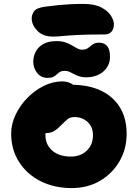

<svg xmlns="http://www.w3.org/2000/svg" viewBox="-20 -949 704 981"><path d="M347 12Q257 12 187 -23.5Q117 -59 77 -122Q37 -185 37 -266Q37 -315 59.5 -362.5Q82 -410 119.5 -448.5Q157 -487 203.5 -510Q250 -533 297 -533Q317 -533 334.5 -526.5Q352 -520 363 -506.5Q374 -493 374 -470Q374 -430 357 -399Q340 -368 289 -352Q270 -346 252.5 -332Q235 -318 223.5 -298.5Q212 -279 212 -259Q212 -210 247 -179.5Q282 -149 342 -149Q391 -149 423 -179Q455 -209 455 -258Q455 -300 428 -325.5Q401 -351 359 -351Q338 -351 324 -339Q310 -327 290 -307Q276 -293 264.5 -284.5Q253 -276 241 -272.5Q229 -269 213 -269Q194 -269 178.5 -284.5Q163 -300 163 -345Q163 -376 179 -406.5Q195 -437 221 -461.5Q247 -486 279 -501Q311 -516 343 -516Q433 -516 496.5 -485.5Q560 -455 593.5 -399Q627 -343 627 -266Q627 -187 590 -124Q553 -61 490 -24.5Q427 12 347 12ZM419 -554Q399 -554 384.5 -559Q370 -564 358 -570.5Q346 -577 335 -582Q324 -587 312 -587Q296 -587 286.5 -581.5Q277 -576 269.5 -568.5Q262 -561 252 -556Q242 -551 223 -551Q190 -551 170 -576Q150 -601 150 -634Q150 -661 162.5 -685Q175 -709 201 -724Q227 -739 269 -739Q295 -739 314 -732.5Q333 -726 348 -717Q363 -708 375 -701.5Q387 -695 399 -695Q415 -695 424.5 -700.5Q434 -706 442 -713Q450 -720 460 -725.5Q470 -731 486 -731Q512 -731 527 -714Q542 -697 542 -659Q542 -613 508 -583.5Q474 -554 419 -554ZM252 -762Q199 -762 170.5 -792Q142 -822 142 -855Q142 -875 154.5 -892Q167 -909 211 -915Q249 -920 279.5 -923Q310 -926 340 -927.5Q370 -929 406 -929Q463 -929 497.5 -911Q532 -893 547 -868.5Q562 -844 562 -825Q562 -801 549.5 -787Q537 -773 515 -773Q432 -773 381 -770.5Q330 -768 300.5 -765Q271 -762 252 -762Z"/></svg>

Font: Shantell Sans ExtraBold
Style: Regular
Weight: 800
Designer: Stephen Nixon, Anya Danilova, Shantell Martin
Foundry: Arrow Type
Version: Version 1.011;[c5ecc13dd]